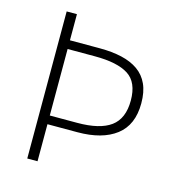

<svg xmlns="http://www.w3.org/2000/svg" viewBox="-100 -745 763 831"><g transform="rotate(15 281.5 -329.5)"><path d="M97 0V-659H143V-542H277Q332 -542 375.5 -532Q419 -522 449.5 -500.5Q480 -479 496 -444Q512 -409 512 -358Q512 -261 450 -213.5Q388 -166 277 -166H143V0ZM143 -205H266Q367 -205 416 -241Q465 -277 465 -358Q465 -440 415.5 -471.5Q366 -503 266 -503H143Z"/></g></svg>

Font: Giro Light
Style: Regular
Weight: 300
Designer: Paul D. Hunt
Foundry: Adobe Systems Incorporated
Version: Version 1.000;PS 1.0;hotconv 1.0.88;makeotf.lib2.5.647800